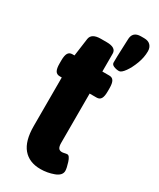

<svg xmlns="http://www.w3.org/2000/svg" viewBox="-194 -814 730 883"><g transform="rotate(30 170.5 -372.0)"><path d="M58 -148V-406H47Q31 -406 24 -418Q17 -430 17 -456V-473Q17 -499 24 -511Q31 -523 47 -523H58L71 -618Q76 -650 125 -650H156Q206 -650 206 -618V-523H243Q259 -523 266 -511Q273 -499 273 -473V-456Q273 -430 266 -418Q259 -406 243 -406H206V-144Q206 -126 211.5 -117.5Q217 -109 230 -109Q235 -109 243.5 -111Q252 -113 257 -113Q269 -113 278 -84.5Q287 -56 287 -42Q287 -17 253 -4.5Q219 8 183 8Q123 8 90.5 -30.5Q58 -69 58 -148ZM230 -585Q230 -616 232 -658Q234 -694 234 -708Q234 -752 279 -752H296Q318 -752 329.5 -740Q341 -728 341 -708Q341 -676 328.5 -642.5Q316 -609 299.5 -586Q283 -563 271 -563Q256 -563 243 -568.5Q230 -574 230 -585Z"/></g></svg>

Font: Asap Condensed
Style: Bold
Weight: 700
Designer: Pablo Cosgaya
Foundry: Omnibus-Type
Version: Version 1.010; ttfautohint (v1.8)